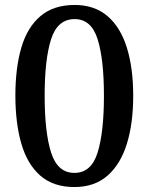

<svg xmlns="http://www.w3.org/2000/svg" viewBox="-20 -744 599 774"><path d="M280 10Q195 10 142.5 -36Q90 -82 66 -165Q42 -248 42 -359Q42 -470 66 -552Q90 -634 143 -679Q196 -724 281 -724Q361 -724 413.5 -679Q466 -634 491.5 -551.5Q517 -469 517 -358Q517 -247 491.5 -164.5Q466 -82 413.5 -36Q361 10 280 10ZM280 -47Q348 -47 373.5 -129Q399 -211 399 -358Q399 -505 373.5 -586Q348 -667 281 -667Q212 -667 186 -586Q160 -505 160 -358Q160 -211 186 -129Q212 -47 280 -47Z"/></svg>

Font: Noto Serif NP Hmong Medium
Style: Regular
Weight: 500
Designer: Dalton Maag Ltd
Foundry: Dalton Maag Ltd
Version: Version 1.001; ttfautohint (v1.8.4.7-5d5b)